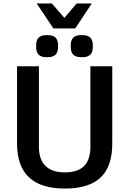

<svg xmlns="http://www.w3.org/2000/svg" viewBox="-20 -1085 750 1115"><path d="M79 -251V-700H206V-233Q206 -159 244 -121.5Q282 -84 356 -84Q432 -84 468.5 -121Q505 -158 505 -233V-700H632V-251Q632 -118 564 -54Q496 10 356 10Q79 10 79 -251ZM190 -811V-823Q190 -881 248 -881H259Q317 -881 317 -823V-811Q317 -753 259 -753H248Q190 -753 190 -811ZM391 -811V-823Q391 -881 450 -881H460Q519 -881 519 -823V-811Q519 -753 460 -753H450Q391 -753 391 -811ZM193 -1065H281L354 -981L425 -1065H513L417 -920H290Z"/></svg>

Font: Krub SemiBold
Style: Regular
Weight: 600
Version: Version 1.000; ttfautohint (v1.6)